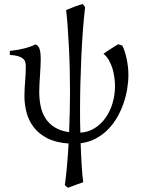

<svg xmlns="http://www.w3.org/2000/svg" viewBox="-20 -687 700 944"><path d="M581.5 -462.9Q588.9 -448.2 594.2 -430.4Q599.6 -412.6 603.5 -393.6Q607.4 -374.5 609.4 -355.5Q611.3 -336.4 611.3 -318.8Q611.3 -285.2 605.2 -248.8Q599.1 -212.4 586.7 -176.8Q574.2 -141.1 554.9 -108.2Q535.6 -75.2 509.5 -49.1Q483.4 -22.9 450.2 -5.4Q417 12.2 376.5 17.1Q378.4 75.7 381.6 126.5Q384.8 177.2 389.2 209Q373.5 214.4 352.5 221.9Q331.5 229.5 314.5 236.3Q309.1 233.4 306.4 230.7Q303.7 228 298.8 222.7Q304.7 181.2 309.3 129.2Q314 77.1 317.4 18.6Q254.4 14.2 212.6 -7.3Q170.9 -28.8 146 -61.3Q121.1 -93.8 110.6 -133.8Q100.1 -173.8 100.1 -214.4Q100.1 -231 101.1 -249.5Q102.1 -268.1 103.5 -287.1Q105 -306.2 106 -325.2Q106.9 -344.2 106.9 -361.8Q106.9 -373 104 -382.6Q101.1 -392.1 92.5 -399.2Q84 -406.2 68.6 -410.9Q53.2 -415.5 28.3 -417V-436.5Q70.8 -441.4 101.8 -449.5Q132.8 -457.5 154.8 -468.8Q160.6 -466.3 165.3 -461.9Q169.9 -457.5 173.3 -449.5Q176.8 -441.4 178.5 -428Q180.2 -414.6 180.2 -394Q180.2 -375.5 179 -355.2Q177.7 -335 176.5 -314.5Q175.3 -293.9 174.1 -274.2Q172.9 -254.4 172.9 -236.3Q172.9 -199.2 179.7 -165.8Q186.5 -132.3 203.4 -105.7Q220.2 -79.1 248.5 -61.3Q276.9 -43.5 319.8 -37.1Q321.8 -86.9 323 -137.5Q324.2 -188 324.2 -238.8Q324.2 -289.1 323 -343Q321.8 -397 319.1 -449.7Q316.4 -502.4 313 -550.8Q309.6 -599.1 305.2 -637.7Q329.1 -647.9 348.9 -655Q368.7 -662.1 385.7 -667.5Q389.2 -664.6 393.3 -659.4Q397.5 -654.3 398.4 -650.9Q392.6 -602.5 387.9 -541.5Q383.3 -480.5 380.1 -413.3Q377 -346.2 375.2 -276.4Q373.5 -206.5 373.5 -141.1Q373.5 -115.7 373.8 -88.9Q374 -62 375 -34.7Q414.1 -37.1 445.6 -56.9Q477.1 -76.7 499.3 -108.2Q521.5 -139.6 533.4 -179.9Q545.4 -220.2 545.4 -264.2Q545.4 -284.2 542.2 -307.1Q539.1 -330.1 532.5 -351.6Q525.9 -373 514.9 -391.8Q503.9 -410.6 488.8 -422.4Q496.6 -428.2 505.9 -434.6Q515.1 -440.9 524.9 -447Q534.7 -453.1 543.9 -459Q553.2 -464.8 561.5 -469.7Q568.4 -466.8 571.5 -466.1Q574.7 -465.3 581.5 -462.9Z"/></svg>

Font: Akkhara
Style: Regular
Weight: 400
Designer: J. Victor Gaultney
Version: Version 1.00 June 13, 2006, initial release